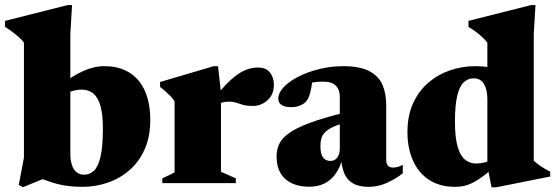

<svg xmlns="http://www.w3.org/2000/svg" viewBox="-40 -746 2262 782"><path d="M107 -27.5H161.5L53 16.5L36.5 7L57.5 -104V-572.5Q50 -582.5 39.5 -592.2Q29 -602 14.5 -613Q0 -624 -19.5 -636.5V-661L236 -725.5H253.5L246.5 -608V-118.5Q246.5 -93.5 252.8 -74.5Q259 -55.5 271.5 -45Q284 -34.5 303 -34.5Q326 -34.5 343.2 -51.2Q360.5 -68 369.8 -109.2Q379 -150.5 379 -223Q379 -279.5 369.2 -314.2Q359.5 -349 340.2 -365Q321 -381 293 -381Q282.5 -381 270.8 -379Q259 -377 246.8 -372.8Q234.5 -368.5 222.5 -360L196 -391.5Q224 -413.5 248.8 -429.2Q273.5 -445 296.2 -455.5Q319 -466 341 -471.2Q363 -476.5 384.5 -476.5Q445.5 -476.5 487.2 -450.2Q529 -424 550.5 -375Q572 -326 572 -258Q572 -188.5 548.8 -137Q525.5 -85.5 486 -51.8Q446.5 -18 397.2 -1.5Q348 15 296.5 15Q262 15 231.8 10.8Q201.5 6.5 171.5 -3Q141.5 -12.5 107 -27.5Z M1010 -471Q1044 -471 1059.8 -450.5Q1075.5 -430 1075.5 -401.5Q1075.5 -360 1049 -337.2Q1022.5 -314.5 991.5 -314.5Q965.5 -314.5 950.2 -318.8Q935 -323 922.5 -327.5Q910 -332 891.5 -332Q879 -332 868.8 -329.5Q858.5 -327 849.5 -321.8Q840.5 -316.5 830.5 -307L822.5 -335Q854 -374 879.2 -400.2Q904.5 -426.5 926.5 -442Q948.5 -457.5 969 -464.2Q989.5 -471 1010 -471ZM860 -369V-46.5L920.5 -19.5V0H621V-19.5L671 -43.5V-334Q662.5 -346 654.2 -354.5Q646 -363 636 -372Q626 -381 612 -392V-412L830.5 -476.5H848Z M1362 -287 1360.5 -245Q1330 -236 1311 -226.2Q1292 -216.5 1282 -205.2Q1272 -194 1268.5 -180.8Q1265 -167.5 1265 -152Q1265 -118.5 1275.8 -104.5Q1286.5 -90.5 1306 -90.5Q1317 -90.5 1325.8 -96.5Q1334.5 -102.5 1339.2 -114Q1344 -125.5 1344 -141.5V-352.5Q1344 -380.5 1327.8 -397Q1311.5 -413.5 1277 -413.5Q1260.5 -413.5 1246.5 -412Q1232.5 -410.5 1221.5 -407.5L1236 -445.5Q1231.5 -407 1227.2 -385.2Q1223 -363.5 1218.5 -352.5Q1214 -341.5 1208 -334.5Q1200 -324 1183.5 -316.8Q1167 -309.5 1147 -309.5Q1120 -309.5 1106.8 -318.5Q1093.5 -327.5 1093.5 -343.5Q1093.5 -367.5 1115.5 -391Q1137.5 -414.5 1175.2 -433.8Q1213 -453 1260.5 -464.8Q1308 -476.5 1358.5 -476.5Q1426 -476.5 1464.2 -456.2Q1502.5 -436 1517.8 -400.5Q1533 -365 1533 -319V-95.5Q1533 -85 1536 -77.8Q1539 -70.5 1545.2 -67Q1551.5 -63.5 1560.5 -63.5Q1569.5 -63.5 1579.5 -66Q1589.5 -68.5 1600.5 -75V-40Q1568 -15 1533.2 0Q1498.5 15 1462 15Q1421.5 15 1397 0.5Q1372.5 -14 1361.5 -41.8Q1350.5 -69.5 1349 -108.5L1356.5 -106Q1345.5 -63.5 1326 -37Q1306.5 -10.5 1280 2Q1253.5 14.5 1220 14.5Q1157.5 14.5 1122 -17Q1086.5 -48.5 1086.5 -109Q1086.5 -137 1097.5 -160.2Q1108.5 -183.5 1137.8 -204.2Q1167 -225 1221.2 -245.2Q1275.5 -265.5 1362 -287Z M1945 -342.5Q1945 -380.5 1931.2 -403.8Q1917.5 -427 1889 -427Q1866 -427 1848.8 -410.8Q1831.5 -394.5 1822.2 -355.8Q1813 -317 1813 -250Q1813 -188.5 1823.2 -151Q1833.5 -113.5 1852.8 -96.8Q1872 -80 1900.5 -80Q1917 -80 1935.2 -84.8Q1953.5 -89.5 1968 -100.5V-61.5Q1942 -38.5 1921 -23.5Q1900 -8.5 1882 0Q1864 8.5 1847.5 11.8Q1831 15 1814 15Q1751.5 15 1708.2 -13Q1665 -41 1642.2 -91.5Q1619.5 -142 1619.5 -208Q1619.5 -274.5 1642.2 -324.8Q1665 -375 1703.8 -408.5Q1742.5 -442 1792 -459.2Q1841.5 -476.5 1895.5 -476.5Q1925 -476.5 1952.2 -472.5Q1979.5 -468.5 2007.5 -460Q2035.5 -451.5 2067 -437.5H1945V-572.5Q1937.5 -582 1926.2 -592.8Q1915 -603.5 1900.5 -614.8Q1886 -626 1868 -636.5V-661L2123.5 -725.5H2141L2134 -608V-91.5Q2140 -86 2147.5 -80Q2155 -74 2163.8 -68.2Q2172.5 -62.5 2181.8 -57Q2191 -51.5 2201 -46.5V-27L1980 17H1962L1945 -70.5Z"/></svg>

Font: Newsreader 36pt ExtraBold
Style: Regular
Weight: 800
Designer: Hugues Gentile
Foundry: Production Type
Version: Version 1.003